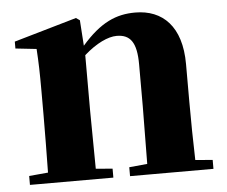

<svg xmlns="http://www.w3.org/2000/svg" viewBox="-45 -614 787 665"><g transform="rotate(-5 348.5 -281.5)"><path d="M443 0H671V-31L611 -36C609 -94 608 -179 608 -238V-370C608 -501 543 -563 448 -563C382 -563 327 -540 261 -464L255 -553L242 -562L24 -499V-475L97 -467C100 -419 101 -386 101 -321V-238C101 -182 100 -96 99 -37L33 -31V0H323V-31L265 -36L263 -238V-431C306 -469 347 -488 377 -488C424 -488 446 -460 446 -383V-238L444 -37L381 -31V0Z"/></g></svg>

Font: GenKiMin2 TW H
Style: Regular
Weight: 900
Version: Version 2.100;PS 2.1;hotconv 16.6.51;makeotf.lib2.5.65220 DE